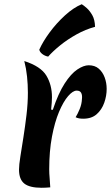

<svg xmlns="http://www.w3.org/2000/svg" viewBox="-20 -887 525 909"><path d="M230 -367Q256 -445 286 -491.5Q316 -538 346 -558Q376 -578 400 -578Q429 -578 447.5 -562Q466 -546 475.5 -520.5Q485 -495 485 -466Q485 -433 473.5 -400.5Q462 -368 438 -346.5Q414 -325 374 -325Q364 -325 355 -326.5Q346 -328 338 -332Q347 -346 357 -370Q367 -394 368 -419Q370 -436 364.5 -447Q359 -458 343 -458Q325 -458 302.5 -432Q280 -406 259.5 -357.5Q239 -309 226 -240Q213 -171 213 -85Q213 -65 215 -44Q217 -23 218 0Q206 1 196 1.5Q186 2 177 2Q120 2 95 -18Q70 -38 70 -84Q70 -106 76.5 -146.5Q83 -187 91 -238Q99 -289 105.5 -343.5Q112 -398 112 -448Q112 -487 108 -525Q104 -563 95 -598Q173 -573 199.5 -529Q226 -485 226 -427Q226 -417 225 -401Q224 -385 222 -368ZM166 -652Q183 -690 215 -733.5Q247 -777 287.5 -814Q328 -851 367 -867Q377 -861 391 -848.5Q405 -836 417 -815Q429 -794 430 -760Q385 -748 342 -724Q299 -700 264.5 -672Q230 -644 208 -619Q192 -622 180 -631.5Q168 -641 166 -652Z"/></svg>

Font: Merienda
Style: Bold
Weight: 700
Designer: Eduardo Rodriguez Tunni
Foundry: Eduardo Rodriguez Tunni
Version: Version 2.001